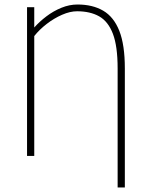

<svg xmlns="http://www.w3.org/2000/svg" viewBox="-20 -692 672 852"><path d="M502 140V-388Q502 -487 481 -542Q460 -597 420 -619.5Q380 -642 322 -642Q291 -642 255.5 -626.5Q220 -611 187.5 -586Q155 -561 132 -532V0H100V-660H132V-570Q155 -596 186 -619.5Q217 -643 252.5 -657.5Q288 -672 324 -672Q391 -672 438 -644.5Q485 -617 509.5 -555Q534 -493 534 -388V140Z"/></svg>

Font: Source Sans 3 VF
Style: Regular
Weight: 200
Designer: Paul D. Hunt
Foundry: Adobe
Version: Version 3.046;hotconv 1.0.118;makeotfexe 2.5.65603